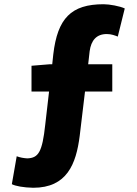

<svg xmlns="http://www.w3.org/2000/svg" viewBox="-20 -778 649 908"><path d="M570 -738C547 -749 498 -758 470 -758C316 -758 252 -691 232 -521L227 -474H214L129 -467V-345H212L194 -189C180 -57 161 -31 109 -29C92 -30 75 -33 59 -39L36 93C53 102 91 109 137 110C296 110 340 -1 357 -136L382 -345H511V-474H397L404 -536C411 -587 436 -617 485 -617C507 -617 524 -610 537 -605Z"/></svg>

Font: Noto Sans CJK KR Black
Style: Regular
Weight: 900
Designer: Ryoko NISHIZUKA (kana & ideographs); Paul D. Hunt (Latin, Greek & Cyrillic); Wenlong ZHANG (bopomofo); Sandoll Communica
Foundry: Adobe Systems Incorporated
Version: Version 1.004;PS 1.004;hotconv 1.0.82;makeotf.lib2.5.63406